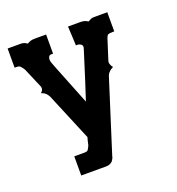

<svg xmlns="http://www.w3.org/2000/svg" viewBox="-97 -499 597 648"><g transform="rotate(-20 201.5 -175.0)"><path d="M0 -350.1V-397.9V-418.9H47.9Q53.7 -418.9 59.1 -417Q64.5 -415 69.8 -411.1Q75.7 -414.6 82 -417Q88.4 -418.9 98.1 -418.9H138.2V-350.1H130.9Q124 -350.1 121.1 -341.8Q118.7 -334.5 122.1 -324.2Q128.4 -307.1 128.9 -306.2Q147.5 -260.3 187 -160.2Q201.2 -202.1 241.2 -330.1Q245.1 -341.3 237.8 -346.2Q231.4 -350.1 227.1 -350.1H220.2Q220.2 -354.5 219 -377Q217.8 -399.4 216.8 -418.9H259.8Q269.5 -418.9 275.9 -417Q282.7 -415 288.1 -411.1Q294.9 -415 298.8 -417Q304.2 -418.9 311 -418.9H357.9V-350.1H353Q341.3 -350.1 335.9 -348.1Q331.1 -345.7 327.1 -332Q319.8 -309.6 305.2 -263.2Q303.2 -257.8 306.2 -250Q308.6 -243.2 313 -238.8Q302.7 -233.9 297.9 -228Q292 -223.1 289.1 -213.9Q246.1 -78.1 207 44.9Q207 47.4 205.1 50.8L203.1 54.2Q201.2 57.6 200.2 59.1Q197.3 62.5 190.9 65.9Q185.1 68.8 176.8 68.8H86.9V0H123Q133.3 0 136.2 -3.9Q138.2 -6.3 144 -18.1Q144.5 -20 145.5 -24.7Q146.5 -29.3 147.9 -34.9Q149.4 -40.5 150.9 -45.9L79.1 -217.8Q76.2 -223.6 69.8 -230Q64.5 -235.4 54.2 -238.8Q64.9 -247.6 62 -258.8Q39.6 -311.5 30.8 -332Q23.9 -342.3 20 -346.2Q16.1 -350.1 4.9 -350.1Z"/></g></svg>

Font: Wyoming
Style: Regular
Weight: 400
Designer: Old Hat Creative
Version: Version 2.00 2016